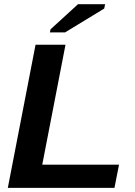

<svg xmlns="http://www.w3.org/2000/svg" viewBox="-20 -903 651 923"><path d="M552.2 -111.3 530.3 0H17.6L150.9 -688H294.9L183.1 -111.3ZM481 -861.8 292.5 -747.1H219.7L223.1 -762.2L355 -882.8H485.4Z"/></svg>

Font: Arimo
Style: Bold Italic
Weight: 700
Italic angle: -12°
Designer: Steve Matteson
Foundry: Monotype Imaging Inc.
Version: Version 1.33